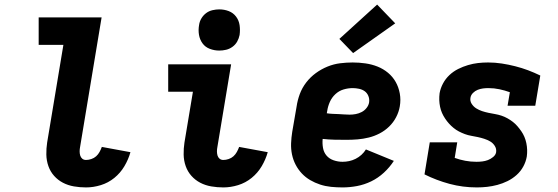

<svg xmlns="http://www.w3.org/2000/svg" viewBox="-20 -811 2440 839"><path d="M356 8Q329 8 303 3.5Q277 -1 255 -12.5Q233 -24 216.5 -42.5Q200 -61 191.5 -85Q183 -109 182.5 -135.5Q182 -162 186 -188L257 -615H149V-735H424L330 -169Q328 -159 328 -149.5Q328 -140 330.5 -131.5Q333 -123 339.5 -117.5Q346 -112 356 -112Q367 -112 379 -116Q391 -120 400 -128Q409 -136 415 -147Q421 -158 425 -169L550 -146Q541 -114 523.5 -84.5Q506 -55 479.5 -33.5Q453 -12 420.5 -2Q388 8 356 8Z M956 8Q929 8 903 3.5Q877 -1 855 -12.5Q833 -24 816.5 -42.5Q800 -61 791.5 -85Q783 -109 782.5 -135.5Q782 -162 786 -188L823 -410H715V-530H990L930 -169Q928 -159 928 -149.5Q928 -140 930.5 -131.5Q933 -123 939.5 -117.5Q946 -112 956 -112Q967 -112 979 -116Q991 -120 1000 -128Q1009 -136 1015 -147Q1021 -158 1025 -169L1150 -146Q1141 -114 1123.5 -84.5Q1106 -55 1079.5 -33.5Q1053 -12 1020.5 -2Q988 8 956 8ZM938 -590Q917 -590 897 -597.5Q877 -605 865 -621.5Q853 -638 849.5 -659Q846 -680 850 -702Q852 -717 860 -730.5Q868 -744 880.5 -753.5Q893 -763 908.5 -766.5Q924 -770 938 -770Q960 -770 979.5 -762.5Q999 -755 1011.5 -738.5Q1024 -722 1027 -701Q1030 -680 1027 -658Q1024 -643 1016.5 -629.5Q1009 -616 996 -606.5Q983 -597 968 -593.5Q953 -590 938 -590Z M1477 8Q1451 8 1426.5 5.5Q1402 3 1379 -4.5Q1356 -12 1335.5 -24Q1315 -36 1299 -53Q1283 -70 1272 -91Q1261 -112 1256 -136Q1251 -160 1252 -185Q1253 -210 1257 -235L1276 -345Q1280 -373 1290 -400Q1300 -427 1318 -450.5Q1336 -474 1360 -491.5Q1384 -509 1411 -520Q1438 -531 1466 -534.5Q1494 -538 1521 -538Q1549 -538 1577 -534Q1605 -530 1630 -520Q1655 -510 1675.5 -493Q1696 -476 1709 -453Q1722 -430 1727 -402.5Q1732 -375 1727 -346Q1723 -322 1711 -299Q1699 -276 1680.5 -258Q1662 -240 1639 -228Q1616 -216 1591.5 -210Q1567 -204 1543 -202Q1519 -200 1495 -200Q1469 -200 1442.5 -200.5Q1416 -201 1390 -204Q1388 -184 1391.5 -164.5Q1395 -145 1407 -131Q1419 -117 1438 -110.5Q1457 -104 1477 -104Q1491 -104 1505.5 -107Q1520 -110 1534 -117Q1548 -124 1559.5 -134.5Q1571 -145 1579 -158L1701 -108Q1683 -80 1657.5 -56.5Q1632 -33 1602 -18.5Q1572 -4 1540 2Q1508 8 1477 8ZM1508 -310Q1521 -310 1534.5 -312.5Q1548 -315 1560.5 -321.5Q1573 -328 1582 -339.5Q1591 -351 1593 -364Q1595 -379 1589.5 -392Q1584 -405 1573.5 -412.5Q1563 -420 1549 -423Q1535 -426 1521 -426Q1501 -426 1481 -420Q1461 -414 1445.5 -399.5Q1430 -385 1421.5 -366Q1413 -347 1410 -327L1408 -316Q1421 -314 1433.5 -313.5Q1446 -313 1458.5 -312.5Q1471 -312 1483.5 -311Q1496 -310 1508 -310ZM1523 -579 1463 -641 1628 -791 1707 -709Z M2064 8Q2002 8 1944.5 -7.5Q1887 -23 1835 -49L1858 -189H1978L1967 -121Q1989 -113 2013 -108.5Q2037 -104 2062 -104Q2075 -104 2087.5 -105.5Q2100 -107 2112 -111.5Q2124 -116 2135 -125Q2146 -134 2148 -146Q2150 -161 2142 -173.5Q2134 -186 2122 -193Q2110 -200 2096 -204.5Q2082 -209 2068 -212Q2054 -215 2039.5 -217.5Q2025 -220 2011.5 -225Q1998 -230 1985.5 -236.5Q1973 -243 1962 -252Q1951 -261 1942 -271Q1933 -281 1925 -293Q1917 -305 1911.5 -317.5Q1906 -330 1903 -344.5Q1900 -359 1899.5 -373.5Q1899 -388 1901 -404Q1905 -426 1916 -446.5Q1927 -467 1944 -483Q1961 -499 1982 -509.5Q2003 -520 2025 -526.5Q2047 -533 2068.5 -535.5Q2090 -538 2113 -538Q2143 -538 2172.5 -533.5Q2202 -529 2231.5 -521.5Q2261 -514 2287.5 -504Q2314 -494 2341 -481L2319 -349H2198L2208 -408Q2186 -416 2162.5 -421Q2139 -426 2114 -426Q2102 -426 2090.5 -424.5Q2079 -423 2067.5 -418.5Q2056 -414 2047 -405Q2038 -396 2036 -385Q2033 -370 2041 -357.5Q2049 -345 2061 -337.5Q2073 -330 2086.5 -325.5Q2100 -321 2114.5 -318Q2129 -315 2143.5 -312.5Q2158 -310 2171.5 -305.5Q2185 -301 2197.5 -294Q2210 -287 2221 -278.5Q2232 -270 2241 -259.5Q2250 -249 2258 -237.5Q2266 -226 2271.5 -213Q2277 -200 2280 -185.5Q2283 -171 2283.5 -156.5Q2284 -142 2282 -127Q2278 -104 2266.5 -83Q2255 -62 2237 -46Q2219 -30 2197.5 -19.5Q2176 -9 2153.5 -3Q2131 3 2108.5 5.5Q2086 8 2064 8Z"/></svg>

Font: Iosevka Slab Heavy Extended
Style: Italic
Weight: 900
Width: 7
Italic angle: -9°
Monospace: yes
Designer: Belleve Invis
Foundry: Belleve Invis
Version: Version 11.1.0; ttfautohint (v1.8.3)